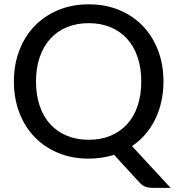

<svg xmlns="http://www.w3.org/2000/svg" viewBox="-20 -746 842 912"><path d="M756.5 -359Q756.5 -308.5 746.2 -263Q736 -217.5 716.8 -178.5Q697.5 -139.5 669.8 -107.5Q642 -75.5 607 -52L790.5 146.5H705.5Q686.5 146.5 671.8 141.2Q657 136 644.5 123L522 -10.5Q494 -2 464 2.8Q434 7.5 401.5 7.5Q322 7.5 256.8 -19.5Q191.5 -46.5 144.5 -95Q97.5 -143.5 71.8 -211Q46 -278.5 46 -359Q46 -439 71.8 -506.5Q97.5 -574 144.5 -622.5Q191.5 -671 256.8 -698.2Q322 -725.5 401.5 -725.5Q481 -725.5 546.5 -698.2Q612 -671 658.5 -622.5Q705 -574 730.8 -506.5Q756.5 -439 756.5 -359ZM651 -359Q651 -423.5 633.5 -475Q616 -526.5 583.2 -562.2Q550.5 -598 504.5 -617Q458.5 -636 401.5 -636Q344.5 -636 298.2 -617Q252 -598 219.2 -562.2Q186.5 -526.5 168.8 -475Q151 -423.5 151 -359Q151 -294 168.8 -242.5Q186.5 -191 219.2 -155.5Q252 -120 298.2 -101Q344.5 -82 401.5 -82Q458.5 -82 504.5 -101Q550.5 -120 583.2 -155.5Q616 -191 633.5 -242.5Q651 -294 651 -359Z"/></svg>

Font: Lato Medium
Style: Regular
Weight: 500
Designer: Lukasz Dziedzic
Foundry: tyPoland Lukasz Dziedzic
Version: Version 2.006; 2014-01-15